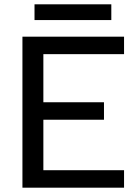

<svg xmlns="http://www.w3.org/2000/svg" viewBox="-20 -870 635 890"><path d="M84 0V-700H555V-619H181V-396H462V-315H181V-81H555V0ZM140 -777V-850H496V-777Z"/></svg>

Font: Envelope Sans Variable
Style: Regular
Weight: 500
Designer: Andreas Rasmussen / Norman Anderson
Foundry: mail.de GmbH
Version: Version 1.150